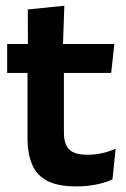

<svg xmlns="http://www.w3.org/2000/svg" viewBox="-20 -640 441 670"><path d="M246 10.5Q183.5 10.5 146.2 -8.2Q109 -27 92.5 -65Q76 -103 76 -158.5V-444.5H203V-177.5Q203 -137.5 221.2 -118.8Q239.5 -100 285.5 -100Q312.5 -100 337.5 -105.8Q362.5 -111.5 383.5 -121L372.5 -14Q347.5 -2.5 315.2 4Q283 10.5 246 10.5ZM5 -385.5V-486.5H379L368 -385.5ZM77.5 -477 77 -607 204.5 -620 199.5 -477Z"/></svg>

Font: Anek Tamil Medium SemiBold
Style: Regular
Weight: 600
Version: Version 1.003